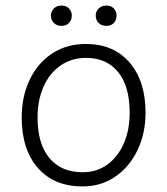

<svg xmlns="http://www.w3.org/2000/svg" viewBox="-20 -662 601 690"><path d="M289 -504Q388 -504 445.5 -437.5Q503 -371 503 -257Q503 -182 474 -122Q445 -62 394 -27Q343 8 277 8Q174 8 116 -58.5Q58 -125 58 -240Q58 -315 86.5 -375Q115 -435 167 -469.5Q219 -504 289 -504ZM277 -43Q327 -43 365 -70Q403 -97 424.5 -145.5Q446 -194 446 -257Q446 -352 404.5 -403Q363 -454 290 -454Q237 -454 197.5 -426.5Q158 -399 136.5 -350.5Q115 -302 115 -240Q115 -145 157.5 -94Q200 -43 277 -43ZM201 -569Q184 -569 173.5 -579.5Q163 -590 163 -606Q163 -621 173.5 -631.5Q184 -642 201 -642Q218 -642 228 -631.5Q238 -621 238 -606Q238 -590 228 -579.5Q218 -569 201 -569ZM363 -569Q345 -569 334.5 -579.5Q324 -590 324 -606Q324 -621 334.5 -631.5Q345 -642 363 -642Q379 -642 389 -631.5Q399 -621 399 -606Q399 -590 389 -579.5Q379 -569 363 -569Z"/></svg>

Font: Livvic Light
Style: Regular
Weight: 300
Designer: Jacques Le Bailly, Baron von Fonthausen
Version: Version 1.001; ttfautohint (v1.8.2)